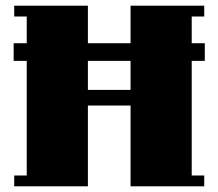

<svg xmlns="http://www.w3.org/2000/svg" viewBox="-20 -655 768 675"><path d="M289 0H30V-38H74V-441H28V-503H74V-597H30V-635H289V-503H439V-635H698V-597H654V-503H700V-441H654V-38H698V0H439V-284H289ZM289 -339H439V-441H289Z"/></svg>

Font: Unlock
Style: Regular
Weight: 400
Designer: Eduardo Rodriguez Tunni
Foundry: Eduardo Rodriguez Tunni
Version: Version 1.003; ttfautohint (v1.8.4.7-5d5b);gftools[0.9.23]